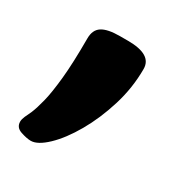

<svg xmlns="http://www.w3.org/2000/svg" viewBox="-80 -192 339 369"><g transform="rotate(30 89.0 -8.0)"><path d="M37 122Q28 122 14.5 117.5Q1 113 1 100Q1 95 4 88Q7 81 11 73Q16 61 21 41Q26 21 29.5 -13.5Q33 -48 33 -103Q33 -122 45.5 -130Q58 -138 85 -138H103Q156 -138 156 -106Q156 -64 143.5 -23.5Q131 17 112 50Q93 83 72.5 102.5Q52 122 37 122Z"/></g></svg>

Font: Asap Condensed SemiBold
Style: Regular
Weight: 600
Width: 3
Designer: Pablo Cosgaya
Foundry: Omnibus-Type
Version: Version 3.001; ttfautohint (v1.8.4.7-5d5b)